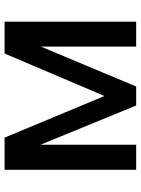

<svg xmlns="http://www.w3.org/2000/svg" viewBox="86 -670 585 796"><g transform="rotate(-90 378.0 -272.5)"><path d="M377.5 -131.4 204.9 -545.5H71.4V0H175.4V-396.7L338.1 0H416.9L582.4 -395.2V0H685.7V-545.5H553.6Z"/></g></svg>

Font: Magic Ui Pro Medium
Style: Regular
Weight: 500
Designer: Stefan Endress, Andreas Faust
Version: Version 1.000;FEAKit 1.0